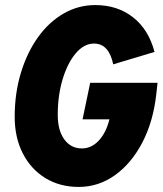

<svg xmlns="http://www.w3.org/2000/svg" viewBox="-20 -729 642 758"><path d="M291 9Q216 9 159 -26Q102 -61 70 -123.5Q38 -186 38 -268Q38 -361 62.5 -441.5Q87 -522 130 -582Q173 -642 231 -675.5Q289 -709 356 -709Q444 -709 505.5 -660.5Q567 -612 590 -524L427 -475Q410 -557 351 -557Q312 -557 279.5 -519Q247 -481 227.5 -417Q208 -353 208 -275Q208 -214 234 -178.5Q260 -143 303 -143Q341 -143 370 -174Q399 -205 412 -258H306L336 -402H602L597 -357Q585 -249 542 -166.5Q499 -84 434 -37.5Q369 9 291 9Z"/></svg>

Font: Red Hat Mono
Style: Bold Italic
Weight: 700
Italic angle: -12°
Monospace: yes
Designer: Pentagram, MCKL
Foundry: Pentagram, MCKL
Version: Version 1.023; ttfautohint (v1.8.3)